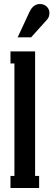

<svg xmlns="http://www.w3.org/2000/svg" viewBox="-20 -936 266 956"><path d="M134.8 -750H67.9L127 -877Q145.5 -916 179.2 -916Q198.7 -916 212.4 -903.3Q226.1 -890.6 226.1 -872.1Q226.1 -851.6 214.8 -838.9ZM174.8 0H32.2V-60.1H51.8V-620.1H32.2V-680.2H154.8V-60.1H174.8Z"/></svg>

Font: Margherita Bold
Style: Regular
Weight: 700
Designer: James Puckett
Foundry: Dunwich Type Founders
Version: Version 1.008;hotconv 1.0.109;makeotfexe 2.5.65596